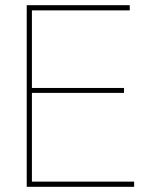

<svg xmlns="http://www.w3.org/2000/svg" viewBox="-20 -720 565 740"><path d="M83 0V-700H480V-680H103V-381H458V-362H103V-20H497V0Z"/></svg>

Font: Georama ExtraCondensed Thin Thin
Style: Regular
Weight: 250
Version: Version 1.001